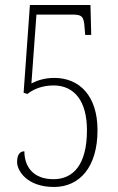

<svg xmlns="http://www.w3.org/2000/svg" viewBox="-20 -734 469 764"><path d="M195 10C295 10 368 -67 368 -216C368 -353 296 -424 196 -424C158 -424 128 -414 105 -402L125 -676H267C308 -676 314 -668 317 -619L319 -595H343L340 -714H99L74 -365L89 -360C110 -377 145 -394 193 -394C276 -394 326 -332 326 -216C326 -78 271 -21 193 -21C110 -21 77 -73 77 -132C59 -132 48 -118 48 -89C48 -56 86 10 195 10Z"/></svg>

Font: Noto Serif Devanagari ExtraCondensed ExtraLight
Style: Regular
Weight: 200
Width: 2
Designer: Universal Thirst, Indian Type Foundry and the Monotype Design Team
Foundry: Monotype Imaging Inc.
Version: Version 2.004